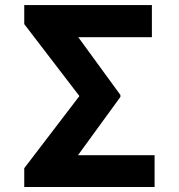

<svg xmlns="http://www.w3.org/2000/svg" viewBox="-20 -745 712 765"><path d="M595.9 -126.6V0H135.4V-126.6ZM585.2 -724.8V-596.7H151.2V-724.8ZM459.8 -366.4V-359L198.6 0H76.6V-74.8L296.3 -362.3L76.6 -649V-724.8H198.6Z"/></svg>

Font: Inter
Style: Regular
Weight: 400
Designer: Rasmus Andersson
Foundry: rsms
Version: Version 4.000;git-8c9346024